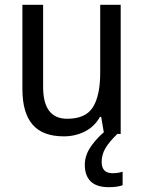

<svg xmlns="http://www.w3.org/2000/svg" viewBox="-20 -556 599 797"><path d="M481 -536V0H412L400 -71H395Q372 -30 332 -10Q292 10 245 10Q157 10 115 -39Q73 -88 73 -186V-536H159V-195Q159 -63 259 -63Q336 -63 366 -111.5Q396 -160 396 -255V-536ZM402 116Q402 163 447 163Q462 163 472 161Q482 159 489 157V213Q477 217 463.5 219Q450 221 432 221Q381 221 356.5 197Q332 173 332 128Q332 87 359.5 49Q387 11 420 -14L467 0Q433 33 417.5 59.5Q402 86 402 116Z"/></svg>

Font: Noto Sans Sinhala UI SemiCondensed
Style: Regular
Weight: 400
Width: 4
Designer: Jelle Bosma - Monotype Design Team
Foundry: Monotype Imaging Inc.
Version: Version 2.006; ttfautohint (v1.8.4.7-5d5b)